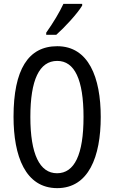

<svg xmlns="http://www.w3.org/2000/svg" viewBox="-20 -963 590 993"><path d="M405 -934V-943H308C287 -898 257 -848 219 -794V-783H271C312 -819 380 -892 405 -934ZM501 -358C501 -563 438 -724 276 -724C126 -724 50 -603 50 -359C50 -156 111 10 276 10C438 10 501 -152 501 -358ZM137 -358C137 -549 183 -648 276 -648C366 -648 412 -551 412 -358C412 -163 365 -67 275 -67C185 -67 137 -166 137 -358Z"/></svg>

Font: Noto Sans Sinhala UI ExtraCondensed
Style: Regular
Weight: 400
Width: 2
Designer: Jelle Bosma - Monotype Design Team
Foundry: Monotype Imaging Inc.
Version: Version 2.006